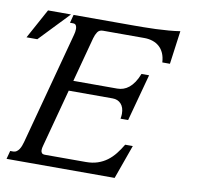

<svg xmlns="http://www.w3.org/2000/svg" viewBox="-155 -812 926 896"><g transform="rotate(10 308.5 -364.0)"><path d="M384.8 -412.6Q399.4 -412.6 413.3 -417.2Q427.2 -421.9 439.9 -432.1Q452.6 -442.4 463.9 -459Q475.1 -475.6 484.4 -499.5H520.5L460.4 -276.9H424.3Q426.8 -290.5 426.8 -300.3Q426.8 -330.6 411.6 -347.2Q396.5 -363.8 371.6 -363.8H163.6L90.8 -91.3Q86.9 -78.1 86.9 -68.4Q86.9 -60.1 91.3 -54.9Q95.7 -49.8 106.9 -49.8H299.8Q331.1 -49.8 355.7 -58.1Q380.4 -66.4 400.4 -81.3Q420.4 -96.2 436.5 -116.7Q452.6 -137.2 466.8 -161.1H502.9L445.3 0H-66.9L-56.6 -39.1H-42Q-33.2 -39.1 -26.4 -43.9Q-19.5 -48.8 -14.4 -56.4Q-9.3 -64 -5.9 -73.2Q-2.4 -82.5 0 -91.3L142.6 -624.5Q144.5 -631.3 145.8 -638.9Q147 -646.5 147 -653.3Q147 -663.1 143.1 -669.9Q139.2 -676.8 128.9 -676.8H114.3L124.5 -715.8H407.2Q427.7 -715.8 455.8 -716.1Q483.9 -716.3 514.2 -717.5Q544.4 -718.8 574.5 -721.2Q604.5 -723.6 628.4 -727.5L606.9 -569.3H570.8Q569.3 -594.2 561.3 -612.5Q553.2 -630.9 539.8 -642.8Q526.4 -654.8 508.1 -660.9Q489.7 -667 468.8 -667H272.5Q254.9 -667 246.6 -654.5Q238.3 -642.1 233.4 -624.5L176.8 -412.6ZM3.4 -715.8H112.3L-22.5 -574.7H-73.7Z"/></g></svg>

Font: Arian AMU Serif
Style: Italic
Weight: 400
Italic angle: -15°
Designer: Ruben Hakobyan (Tarumian)
Foundry: Ruben Hakobyan (Tarumian)
Version: Version 1.002